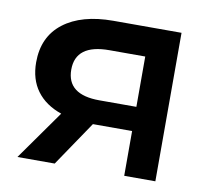

<svg xmlns="http://www.w3.org/2000/svg" viewBox="-65 -607 749 680"><g transform="rotate(10 309.5 -267.0)"><path d="M535 -534V0H423V-161H282L173 0H39L165 -178Q107 -198 76.5 -239.5Q46 -281 46 -342Q46 -434 111 -484Q176 -534 290 -534ZM173 -338Q173 -248 290 -248H423V-429H294Q173 -429 173 -338Z"/></g></svg>

Font: mBank SemiBold
Style: Regular
Weight: 600
Designer: Julieta Ulanovsky
Foundry: Julieta Ulanovsky
Version: Version 7.200